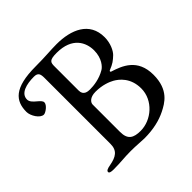

<svg xmlns="http://www.w3.org/2000/svg" viewBox="-167 -818 985 985"><g transform="rotate(-45 325.5 -326.0)"><path d="M122 5C180 5 200 0 252 0C292 0 329 4 347 4C413 4 465 -9 507 -30C548 -51 611 -84 611 -194C611 -310 529 -340 469 -359C463 -361 464 -367 469 -369C502 -382 515 -392 536 -412C551 -427 570 -463 570 -508C570 -618 475 -657 370 -657C324 -657 289 -652 214 -652C56 -652 15 -599 15 -520C15 -492 42 -447 69 -447C81 -447 115 -470 115 -490C115 -500 104 -510 92 -520C78 -532 62 -545 62 -563C62 -607 115 -621 170 -621C200 -621 204 -605 204 -577V-99C204 -51 176 -33 126 -24C103 -20 93 -15 93 -6C93 2 105 5 122 5ZM328 -371C312 -371 282 -373 282 -408V-582C282 -612 284 -625 339 -625C452 -625 484 -555 484 -498C484 -440 453 -408 439 -400C399 -376 354 -371 328 -371ZM361 -37C310 -37 282 -52 282 -108V-307C282 -320 296 -343 339 -343C389 -343 425 -328 443 -318C470 -303 517 -266 517 -189C517 -103 439 -37 361 -37Z"/></g></svg>

Font: Garamond-Math
Style: Regular
Weight: 400
Version: Version 2019-08-16